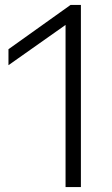

<svg xmlns="http://www.w3.org/2000/svg" viewBox="-20 -762 456 782"><path d="M247 0V-660.5L14.5 -496.5V-561.5L267.5 -742H309.5V0Z"/></svg>

Font: Encode Sans Expanded Expanded Light
Style: Regular
Weight: 300
Width: 7
Designer: Multiple Designers
Foundry: Impallari Type
Version: Version 3.000; ttfautohint (v1.8.3) -l 8 -r 50 -G 200 -x 14 